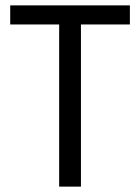

<svg xmlns="http://www.w3.org/2000/svg" viewBox="-20 -694 522 714"><path d="M463 -674V-603H281V0H200V-603H18V-674Z"/></svg>

Font: Hind Regular
Style: Regular
Weight: 400
Designer: Manushi Parikh, Satya Rajpurohit
Foundry: Indian Type Foundry
Version: Version 1.201;PS 1.0;hotconv 1.0.78;makeotf.lib2.5.61930; tt